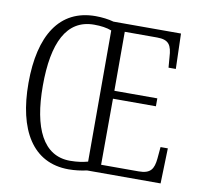

<svg xmlns="http://www.w3.org/2000/svg" viewBox="-81 -811 951 907"><g transform="rotate(10 394.5 -357.5)"><path d="M305 10C334 10 367 6 392 0H745L750 -169H715L710 -113C705 -62 690 -38 633 -38H453L454 -355H660V-393H454V-676H609C666 -676 680 -652 683 -594L687 -545H722L717 -714H393C369 -721 336 -725 306 -725C133 -725 48 -587 48 -359C48 -135 132 10 305 10ZM305 -31C176 -31 117 -155 117 -358C117 -564 174 -684 306 -684C339 -684 367 -680 390 -671V-42C368 -36 341 -31 305 -31Z"/></g></svg>

Font: Noto Serif Hebrew Condensed Light
Style: Regular
Weight: 300
Width: 3
Designer: Monotype Design Team
Foundry: Monotype Imaging Inc.
Version: Version 2.004